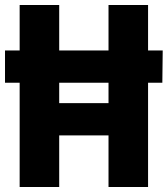

<svg xmlns="http://www.w3.org/2000/svg" viewBox="-35 -747 670 767"><path d="M398.5 0V-727H556.5V0ZM43.5 0V-727H201.5V0ZM148.5 -206V-335H448L446.5 -206ZM-15 -416.5V-545.5H615L613.5 -416.5Z"/></svg>

Font: Spline Sans Mono
Style: Bold
Weight: 700
Designer: Eben Sorkin, Mirko Velimirovic
Foundry: Sorkin Type
Version: Version 1.004